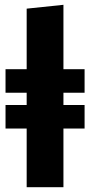

<svg xmlns="http://www.w3.org/2000/svg" viewBox="-20 -779 375 799"><path d="M332 -393V-491H244V-759L91 -743V-491H3V-393H91V-342H3V-244H91V0H244V-244H332V-342H244V-393Z"/></svg>

Font: Fira Sans ExtraBold
Style: Regular
Weight: 800
Designer: bBox Type GmbH & Carrois Corporate GbR & Edenspiekermann AG
Foundry: bBox Type GmbH & Carrois Corporate GbR & Edenspiekermann AG
Version: Version 4.300;PS 004.300;hotconv 1.0.88;makeotf.lib2.5.64775